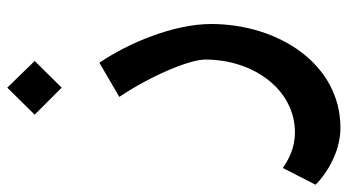

<svg xmlns="http://www.w3.org/2000/svg" viewBox="-282 -514 977 540"><g transform="rotate(-90 207.0 -244.5)"><path d="M117 224C296 224 409 50 409 -140C409 -244 356 -372 300 -454L204 -398C263 -310 309 -201 309 -156C309 -20 224 96 104 96C59 96 26 77 4 62L-43 154C-19 179 44 224 117 224ZM154 -636 230 -560 305 -636 230 -713Z"/></g></svg>

Font: Wafeq Semi Bold
Style: Regular
Weight: 600
Designer: Rasmus Andersson & Azza Alameddine
Foundry: Google & TypeTogether
Version: Version 3.000;January 28, 2025;FontCreator 15.0.0.3014 64-bi